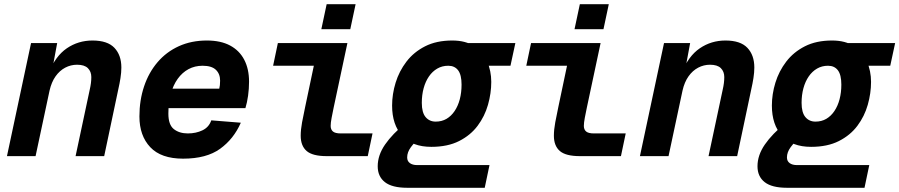

<svg xmlns="http://www.w3.org/2000/svg" viewBox="-20 -740 4263 910"><path d="M13 0 127.2 -536H251L223.8 -389.6L211.6 -395.6Q242.8 -474.4 296.9 -511.2Q351 -548 418.4 -548Q489.4 -548 522.3 -513.3Q555.2 -478.6 555.2 -420Q555.2 -396.8 551 -370.1Q546.8 -343.4 541.2 -319.2L473.8 0H338.2L405.6 -316.4Q409 -331 410.9 -345.8Q412.8 -360.6 412.8 -374.8Q412.8 -400.8 396.5 -417Q380.2 -433.2 345.2 -433.2Q315.4 -433.2 289 -419.3Q262.6 -405.4 243.3 -378.2Q224 -351 214.8 -310.4L148.6 0Z M847.8 12Q743.4 12 692.1 -42.5Q640.8 -97 640.8 -188Q640.8 -264.8 662.9 -330.6Q685 -396.4 726.8 -445.3Q768.6 -494.2 827.8 -521.1Q887 -548 960.6 -548Q1026.2 -548 1070.5 -524.3Q1114.8 -500.6 1137.6 -456.8Q1160.4 -413 1160.4 -352.8Q1160.4 -319.4 1155.8 -286.5Q1151.2 -253.6 1143.2 -227.6H762L781.6 -319.6H1019.2Q1021.2 -328 1022.2 -336.6Q1023.2 -345.2 1023.2 -358Q1023.2 -390 1003.1 -409.2Q983 -428.4 940.2 -428.4Q903.4 -428.4 873.6 -412.4Q843.8 -396.4 822.3 -366.5Q800.8 -336.6 789.4 -294.8Q778 -253 778 -201.2Q778 -148.6 803.9 -128.1Q829.8 -107.6 870.2 -107.6Q909 -107.6 939.7 -122.4Q970.4 -137.2 981.4 -169.6L1121.4 -158.4Q1087.8 -81.4 1023.1 -34.7Q958.4 12 847.8 12Z M1528.8 0Q1461.4 0 1433.3 -24.4Q1405.2 -48.8 1405.2 -96.8Q1405.2 -125.2 1411.7 -160.4Q1418.2 -195.6 1426.6 -234.4L1479.4 -485.2L1525.6 -428.4H1274.4L1297 -536H1626.6L1561.4 -230Q1556.2 -205.2 1551.7 -181.5Q1547.2 -157.8 1547.2 -143.2Q1547.2 -126 1558 -116.8Q1568.8 -107.6 1595.2 -107.6H1745.6L1723 0ZM1503 -601.6 1528.2 -720H1665.4L1640.2 -601.6Z M2024.4 -44Q1934 -44 1886.2 -96.3Q1838.4 -148.6 1838.4 -239.6Q1838.4 -293.8 1855.1 -348.2Q1871.8 -402.6 1906.4 -447.9Q1941 -493.2 1994.9 -520.6Q2048.8 -548 2123.6 -548Q2187.4 -548 2228.2 -520.6Q2269 -493.2 2288.7 -448.5Q2308.4 -403.8 2308.4 -351.8Q2308.4 -298.2 2292.9 -243.5Q2277.4 -188.8 2243.7 -143.8Q2210 -98.8 2155.8 -71.4Q2101.6 -44 2024.4 -44ZM2044.8 -163.6Q2073.8 -163.6 2096.2 -176.7Q2118.6 -189.8 2134.7 -213.7Q2150.8 -237.6 2159.2 -269.5Q2167.6 -301.4 2167.6 -339Q2167.6 -385.2 2151.3 -406.8Q2135 -428.4 2104.4 -428.4Q2075.8 -428.4 2052.6 -415Q2029.4 -401.6 2013 -377.7Q1996.6 -353.8 1987.9 -321.9Q1979.2 -290 1979.2 -252.4Q1979.2 -206.4 1997.3 -185Q2015.4 -163.6 2044.8 -163.6ZM2188.6 -428.4 2177.8 -536H2422.6L2399.4 -428.4ZM1910 150Q1838.4 150 1804.3 123.3Q1770.2 96.6 1770.2 48Q1770.2 -4.4 1805 -54.9Q1839.8 -105.4 1903.2 -156.8L1976.8 -94.2Q1945.2 -66.6 1927.5 -42.6Q1909.8 -18.6 1909.8 6Q1909.8 23.8 1922.7 33.1Q1935.6 42.4 1956.6 42.4H2300L2277.4 150Z M2728.8 0Q2661.4 0 2633.3 -24.4Q2605.2 -48.8 2605.2 -96.8Q2605.2 -125.2 2611.7 -160.4Q2618.2 -195.6 2626.6 -234.4L2679.4 -485.2L2725.6 -428.4H2474.4L2497 -536H2826.6L2761.4 -230Q2756.2 -205.2 2751.7 -181.5Q2747.2 -157.8 2747.2 -143.2Q2747.2 -126 2758 -116.8Q2768.8 -107.6 2795.2 -107.6H2945.6L2923 0ZM2703 -601.6 2728.2 -720H2865.4L2840.2 -601.6Z M3013 0 3127.2 -536H3251L3223.8 -389.6L3211.6 -395.6Q3242.8 -474.4 3296.9 -511.2Q3351 -548 3418.4 -548Q3489.4 -548 3522.3 -513.3Q3555.2 -478.6 3555.2 -420Q3555.2 -396.8 3551 -370.1Q3546.8 -343.4 3541.2 -319.2L3473.8 0H3338.2L3405.6 -316.4Q3409 -331 3410.9 -345.8Q3412.8 -360.6 3412.8 -374.8Q3412.8 -400.8 3396.5 -417Q3380.2 -433.2 3345.2 -433.2Q3315.4 -433.2 3289 -419.3Q3262.6 -405.4 3243.3 -378.2Q3224 -351 3214.8 -310.4L3148.6 0Z M3824.4 -44Q3734 -44 3686.2 -96.3Q3638.4 -148.6 3638.4 -239.6Q3638.4 -293.8 3655.1 -348.2Q3671.8 -402.6 3706.4 -447.9Q3741 -493.2 3794.9 -520.6Q3848.8 -548 3923.6 -548Q3987.4 -548 4028.2 -520.6Q4069 -493.2 4088.7 -448.5Q4108.4 -403.8 4108.4 -351.8Q4108.4 -298.2 4092.9 -243.5Q4077.4 -188.8 4043.7 -143.8Q4010 -98.8 3955.8 -71.4Q3901.6 -44 3824.4 -44ZM3844.8 -163.6Q3873.8 -163.6 3896.2 -176.7Q3918.6 -189.8 3934.7 -213.7Q3950.8 -237.6 3959.2 -269.5Q3967.6 -301.4 3967.6 -339Q3967.6 -385.2 3951.3 -406.8Q3935 -428.4 3904.4 -428.4Q3875.8 -428.4 3852.6 -415Q3829.4 -401.6 3813 -377.7Q3796.6 -353.8 3787.9 -321.9Q3779.2 -290 3779.2 -252.4Q3779.2 -206.4 3797.3 -185Q3815.4 -163.6 3844.8 -163.6ZM3988.6 -428.4 3977.8 -536H4222.6L4199.4 -428.4ZM3710 150Q3638.4 150 3604.3 123.3Q3570.2 96.6 3570.2 48Q3570.2 -4.4 3605 -54.9Q3639.8 -105.4 3703.2 -156.8L3776.8 -94.2Q3745.2 -66.6 3727.5 -42.6Q3709.8 -18.6 3709.8 6Q3709.8 23.8 3722.7 33.1Q3735.6 42.4 3756.6 42.4H4100L4077.4 150Z"/></svg>

Font: Geist Mono
Style: Italic
Weight: 400
Italic angle: -12°
Monospace: yes
Designer: Basement.studio, Andrés Briganti, Mateo Zaragoza
Foundry: Basement.studio, Vercel, Andrés Briganti, Guido Ferreyra, Mateo Zaragoza
Version: Version 1.500